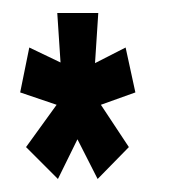

<svg xmlns="http://www.w3.org/2000/svg" viewBox="-20 -755 269 295"><path d="M69 -480 99 -541 130 -480 178 -529 135 -594 188 -613 173 -682 126 -658 131 -735H68L73 -659L25 -682L11 -613L67 -594L20 -529Z"/></svg>

Font: League Gothic Condensed
Style: Regular
Weight: 400
Width: 3
Designer: The League of Moveable Type
Version: Version 1.600; ttfautohint (v1.8.3)